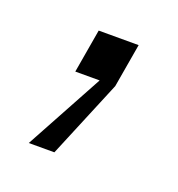

<svg xmlns="http://www.w3.org/2000/svg" viewBox="-54 -117 268 289"><g transform="rotate(20 80.0 27.5)"><path d="M60 -70H124L112 0L60 125H19L87 0H48Z"/></g></svg>

Font: Overused Grotesk Light
Style: Italic
Weight: 300
Italic angle: -10°
Version: Version 0.003